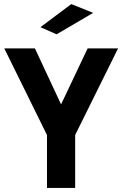

<svg xmlns="http://www.w3.org/2000/svg" viewBox="-20 -920 598 940"><path d="M210 0V-259L1 -683H151L279 -409L409 -683H558L348 -259V0ZM257 -752 178 -787 329 -900 436 -857Z"/></svg>

Font: Cairo Play
Style: Bold
Weight: 700
Version: Version 3.119